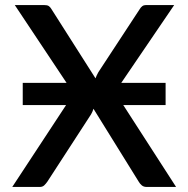

<svg xmlns="http://www.w3.org/2000/svg" viewBox="-20 -740 746 760"><path d="M677 0H560.5Q548.5 0 541 -6.5Q533.5 -13 529 -21L350 -309.5Q348 -303.5 345.8 -298Q343.5 -292.5 340.5 -287.5L167.5 -21Q162 -13 155.2 -6.5Q148.5 0 137.5 0H28.5L241.5 -324H70V-412H243.5L38.5 -720H154.5Q167 -720 172.8 -716.2Q178.5 -712.5 183 -705L358 -430Q360.5 -436 363 -442Q365.5 -448 369.5 -454.5L532.5 -703Q537.5 -711.5 543.5 -715.8Q549.5 -720 558 -720H669.5L460 -412H635.5V-324H468Z"/></svg>

Font: Lato 2
Style: Regular
Weight: 600
Designer: Lukasz Dziedzic with Adam Twardoch and Botio Nikoltchev
Foundry: tyPoland Lukasz Dziedzic
Version: Version 2.015; 2015-08-06; http://www.latofonts.com/